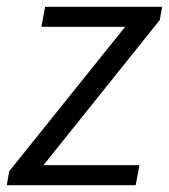

<svg xmlns="http://www.w3.org/2000/svg" viewBox="-37 -546 498 566"><path d="M-17 0 -10 -41 332 -467H85L96 -526H441L434 -487L91 -59H374L363 0Z"/></svg>

Font: Archivo SemiCondensed Light
Style: Italic
Weight: 300
Width: 4
Italic angle: -10°
Designer: Hector Gatti
Foundry: Omnibus-Type
Version: Version 2.001